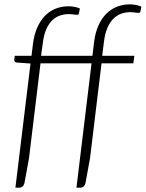

<svg xmlns="http://www.w3.org/2000/svg" viewBox="-20 -739 671 884"><path d="M450.5 -482H598.5L594 -447.5H447.5L394.5 -10.5L373.5 104.5Q367.5 125 349 125H332L401.5 -447.5H166.5L113.5 -10.5L92.5 104.5Q86.5 125 68 125H51L120.5 -446.5L58 -451Q45 -452.5 45.5 -463.5L48 -482H125L132 -538.5Q137.5 -581 152 -613.2Q166.5 -645.5 187.8 -667Q209 -688.5 236.5 -699.2Q264 -710 295 -710Q309 -710 323 -707.5Q337 -705 348 -699.5L343 -676Q341.5 -672 338.2 -671.2Q335 -670.5 329.2 -671Q323.5 -671.5 315.5 -672.8Q307.5 -674 297 -674Q274.5 -674 254.8 -667Q235 -660 219.2 -644.2Q203.5 -628.5 192.5 -603Q181.5 -577.5 177 -540L169 -482H405.5L413.5 -547.5Q419 -590 433.5 -622.2Q448 -654.5 469.8 -676Q491.5 -697.5 519 -708.2Q546.5 -719 578 -719Q592 -719 605.8 -716.2Q619.5 -713.5 631 -708.5L626 -684.5Q624.5 -680.5 621 -680Q617.5 -679.5 611.8 -680Q606 -680.5 598.2 -681.8Q590.5 -683 580 -683Q557 -683 537 -675.5Q517 -668 501 -651.8Q485 -635.5 474 -609.5Q463 -583.5 458.5 -546Z"/></svg>

Font: Lato Light
Style: Italic
Weight: 300
Italic angle: -7°
Designer: Lukasz Dziedzic
Foundry: tyPoland Lukasz Dziedzic
Version: Version 2.007; 2014-02-27